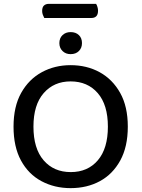

<svg xmlns="http://www.w3.org/2000/svg" viewBox="-20 -959 732 993"><path d="M453 -866H209Q205 -873 201.5 -882.5Q198 -892 198 -902Q198 -922 207.5 -930.5Q217 -939 232 -939H477Q481 -933 484 -923Q487 -913 487 -904Q487 -884 478 -875Q469 -866 453 -866ZM641 -304Q641 -200 602 -129Q563 -58 496.5 -22Q430 14 345 14Q262 14 194.5 -22Q127 -58 88.5 -129Q50 -200 50 -304Q50 -408 89.5 -478.5Q129 -549 196 -585.5Q263 -622 345 -622Q429 -622 495.5 -585.5Q562 -549 601.5 -478.5Q641 -408 641 -304ZM538 -304Q538 -417 485.5 -477.5Q433 -538 345 -538Q259 -538 206 -477.5Q153 -417 153 -304Q153 -191 205.5 -130Q258 -69 346 -69Q434 -69 486 -130Q538 -191 538 -304ZM404 -736Q404 -711 388 -695Q372 -679 345 -679Q320 -679 303.5 -695Q287 -711 287 -736Q287 -762 303.5 -777.5Q320 -793 345 -793Q372 -793 388 -777.5Q404 -762 404 -736Z"/></svg>

Font: Baloo Tamma 2 Medium
Style: Regular
Weight: 500
Designer: Divya Kowshik, Shuchita Grover and Ek Type
Foundry: Ek Type
Version: Version 1.700